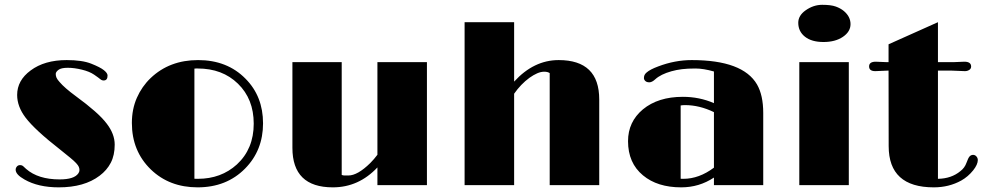

<svg xmlns="http://www.w3.org/2000/svg" viewBox="-20 -785 4165 814"><path d="M46.4 -65.4Q46.4 -72.8 51.5 -78.9Q56.6 -85 64.9 -85Q73.2 -85 78.6 -80.1Q78.6 -80.1 90.8 -68.8Q141.6 -24.4 232.9 -24.4Q294.4 -24.4 312 -49.8Q316.9 -56.6 316.9 -63.7Q316.9 -70.8 314.2 -77.4Q311.5 -84 302.7 -93.5Q293.9 -103 277.8 -116.2L234.9 -150.9Q128.4 -233.9 88.9 -285.6Q52.7 -333 52.7 -382.3Q52.7 -444.3 109.9 -486.3Q168.9 -530.3 262.7 -530.3Q328.6 -530.3 366.7 -515.1Q404.8 -500 420.4 -487.5Q436 -475.1 436 -464.8Q436 -443.8 419.4 -443.8Q411.6 -443.8 405 -449.5Q398.4 -455.1 378.9 -468.5Q359.4 -481.9 327.1 -489.7Q294.9 -497.6 267.1 -497.6Q239.3 -497.6 227.8 -488.8Q216.3 -480 216.3 -471.4Q216.3 -462.9 219.7 -455.3Q223.1 -447.8 232.4 -437.5Q253.9 -412.1 301.3 -377.4Q348.6 -342.8 381.3 -314Q414.1 -285.2 432.6 -260.7Q466.3 -216.8 466.3 -171.9Q466.3 -127 449.7 -95Q433.1 -63 402.3 -40Q337.4 9.3 229 9.3Q142.1 9.3 84 -23.9Q46.4 -44.9 46.4 -65.4Z M539.1 -263.7Q539.1 -322.3 560.3 -370.4Q581.5 -418.5 618.7 -454.1Q698.7 -530.3 819.8 -530.3Q943.4 -530.3 1021 -451.2Q1095.2 -376.5 1095.2 -262.2Q1095.2 -147.5 1019 -70.3Q940.4 9.3 817.9 9.3Q698.2 9.3 619.6 -66.4Q539.1 -144.5 539.1 -263.7ZM804.2 -27.3Q808.1 -26.9 812 -26.9H818.8Q917.5 -26.9 984.4 -87.9Q1055.7 -153.8 1055.7 -260.7Q1055.7 -365.2 988.8 -430.2Q922.9 -494.6 818.4 -494.6H811Q807.6 -494.6 804.2 -494.1Z M1391.1 9.3Q1219.7 9.3 1219.7 -158.2V-521.5H1428.7V-43.5Q1433.6 -41 1440.9 -41H1457Q1496.1 -41 1549.8 -93.8Q1565.9 -109.9 1580.1 -128.9V-521.5H1790V0H1580.1V-75.2Q1500.5 9.3 1391.1 9.3Z M2348.6 -530.3Q2520.5 -530.3 2520.5 -363.3V0H2310.5V-475.1Q2301.8 -481 2287.4 -481Q2272.9 -481 2257.3 -474.1Q2241.7 -467.3 2224.6 -455.1Q2188 -428.2 2159.7 -387.7V0H1949.7V-690.9H2159.7V-439Q2243.2 -530.3 2348.6 -530.3Z M3006.8 -32.2Q2944.3 9.3 2868.2 9.3Q2767.1 9.3 2706.1 -41.5Q2642.6 -93.8 2642.6 -186.5Q2642.6 -268.6 2705.6 -321.3Q2770 -374.5 2875 -374.5Q2945.3 -374.5 3006.8 -347.7V-481.9Q2962.4 -494.6 2928.5 -494.6Q2894.5 -494.6 2871.1 -491.7Q2847.7 -488.8 2826.7 -482.9Q2781.2 -470.2 2757.8 -448.7Q2744.1 -436 2732.9 -436Q2721.7 -436 2715.8 -441.7Q2710 -447.3 2710 -454.1Q2710 -460.9 2712.4 -466.6Q2714.8 -472.2 2721.7 -478Q2736.3 -490.7 2770.5 -503.4Q2841.3 -530.3 2912.6 -530.3Q3129.4 -530.3 3189.5 -426.8Q3215.8 -380.9 3215.8 -306.2V0H3006.8ZM3006.8 -309.6Q2945.3 -339.4 2884.3 -339.4Q2874.5 -339.4 2865.7 -337.9V-27.3Q2868.2 -26.9 2871.1 -26.9Q2874 -26.9 2877 -26.9Q2943.8 -26.9 3006.8 -74.2Z M3364.3 -688.5Q3364.3 -719.2 3395.5 -741.2Q3428.7 -764.6 3465.8 -764.6Q3502.9 -764.6 3523.2 -757.3Q3543.5 -750 3557.6 -738.3Q3585.9 -714.4 3585.9 -682.6Q3585.9 -650.9 3553.7 -628.9Q3521.5 -606.9 3471.2 -606.9Q3420.9 -606.9 3392.6 -629.4Q3364.3 -651.9 3364.3 -688.5ZM3368.7 -521.5H3578.6V0H3368.7Z M3939 9.3Q3747.6 9.3 3747.6 -165.5L3747.1 -485.8L3690.9 -483.4Q3664.6 -483.4 3664.6 -503.4Q3664.6 -523.4 3692.9 -523.4L3739.7 -521.5H3747.1V-597.2L3956.5 -690.9V-521.5H4022L4068.4 -523.4Q4097.2 -523.4 4097.2 -502.9Q4097.2 -493.7 4089.1 -488.5Q4081.1 -483.4 4070.8 -483.4L4010.3 -485.8H3956.5V-26.9Q4013.7 -27.8 4051.8 -59.6Q4069.8 -73.2 4077.4 -94.7Q4085 -116.2 4091.1 -122.3Q4097.2 -128.4 4105.5 -128.4Q4113.8 -128.4 4119.6 -121.8Q4125.5 -115.2 4125.5 -106.2Q4125.5 -97.2 4120.6 -86.2Q4115.7 -75.2 4106 -63Q4084 -35.6 4055.2 -19.5Q4002.9 9.3 3939 9.3Z"/></svg>

Font: Limelight
Style: Regular
Weight: 400
Designer: Nicole Fally
Foundry: Nicole Fally
Version: Version 1.002